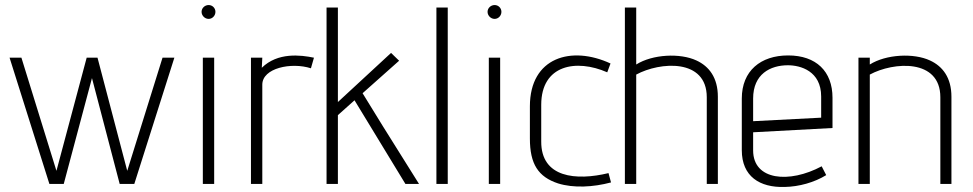

<svg xmlns="http://www.w3.org/2000/svg" viewBox="-20 -730 3863 762"><path d="M18 -501 176 0H233L345 -420L455 0H513L672 -501H625L485 -52L367 -501H324L204 -52L65 -501Z M785 -501V0H830V-501ZM780 -683C780 -668 793 -655 808 -655C823 -655 835 -668 835 -683C835 -698 823 -710 808 -710C793 -710 780 -698 780 -683Z M976 -501V0H1021V-394C1021 -460 1136 -484 1214 -459L1226 -501C1173 -512 1082 -523 1019 -461L1021 -501Z M1276 -700V0H1321V-273L1387 -332L1589 0H1643C1532 -176 1448 -312 1419 -360L1564 -489L1532 -520L1321 -325V-700Z M1712 -700V0H1757V-700Z M1920 -501V0H1965V-501ZM1915 -683C1915 -668 1928 -655 1943 -655C1958 -655 1970 -668 1970 -683C1970 -698 1958 -710 1943 -710C1928 -710 1915 -698 1915 -683Z M2128 -314C2128 -473 2267 -497 2390 -443L2403 -478C2248 -550 2083 -503 2083 -308V-180C2083 -79 2116 -28 2195 -2C2256 17 2334 13 2405 -6L2395 -43C2267 -12 2127 -24 2128 -169Z M2460 -700V0H2505V-434C2599 -485 2785 -499 2785 -344V0H2829V-346C2829 -422 2794 -467 2744 -490C2680 -520 2570 -515 2505 -474V-700Z M2924 -134C2924 -30 2995 15 3094 12C3151 11 3212 -6 3259 -35L3241 -70C3112 -1 2969 -14 2969 -133V-205L3284 -222V-342C3284 -447 3219 -510 3108 -510C2999 -510 2924 -449 2924 -339ZM2969 -339C2969 -436 3037 -471 3107 -471C3157 -471 3239 -448 3239 -347V-263L2969 -249Z M3387 -501V0H3432V-434C3526 -485 3712 -498 3712 -344V0H3756V-346C3756 -422 3721 -467 3671 -490C3607 -520 3497 -515 3432 -474V-501Z"/></svg>

Font: Advent Pro
Style: Light
Weight: 300
Designer: Andreas Kalpakidis
Foundry: Andreas Kalpakidis
Version: Version 2.002 2007